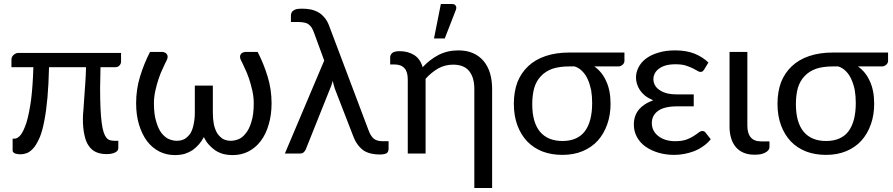

<svg xmlns="http://www.w3.org/2000/svg" viewBox="-20 -766 4455 958"><path d="M584 -460Q584 -447.3 576.2 -439.5Q569.3 -430.7 554.7 -430.7Q530.3 -430.7 481.4 -430.7Q480.5 -402.3 480.5 -377.9Q479.5 -353.5 479.5 -328.1Q479.5 -268.6 481.4 -226.6Q483.4 -183.6 487.3 -154.3Q491.2 -124 497.1 -106.4Q502.9 -88.9 510.7 -79.1Q518.6 -69.3 529.3 -66.4Q539.1 -63.5 551.8 -63.5Q557.6 -63.5 570.3 -63.5Q570.3 -53.7 570.3 -27.3Q570.3 -12.7 553.7 -4.9Q537.1 2.9 511.7 2.9Q482.4 2.9 460 -6.8Q437.5 -16.6 422.9 -38.1Q408.2 -58.6 401.4 -91.8Q393.6 -126 393.6 -171.9Q393.6 -194.3 396.5 -220.7Q398.4 -247.1 400.4 -278.3Q403.3 -309.6 405.3 -347.7Q408.2 -385.7 409.2 -430.7Q347.7 -430.7 224.6 -430.7Q222.7 -344.7 216.8 -279.3Q210.9 -212.9 201.2 -164.1Q192.4 -116.2 179.7 -84Q166 -51.8 151.4 -32.2Q135.7 -12.7 118.2 -3.9Q99.6 3.9 80.1 3.9Q74.2 3.9 68.4 2.9Q61.5 2 55.7 0Q49.8 -2.9 46.9 -5.9Q43 -9.8 43 -13.7Q43 -34.2 43 -74.2Q45.9 -74.2 52.7 -74.2Q68.4 -74.2 84 -93.8Q98.6 -113.3 112.3 -155.3Q125 -197.3 134.8 -265.6Q143.6 -334 146.5 -430.7Q110.4 -430.7 37.1 -430.7Q37.1 -440.4 37.1 -468.8Q37.1 -473.6 39.1 -479.5Q41 -485.4 45.9 -490.2Q50.8 -495.1 56.6 -498Q63.5 -502 71.3 -502Q242.2 -502 584 -502Q584 -491.2 584 -460Z M1265.6 -506.8Q1295.9 -448.2 1315.4 -383.8Q1335 -320.3 1335 -251Q1335 -191.4 1320.3 -143.6Q1306.6 -95.7 1280.3 -61.5Q1254.9 -28.3 1218.8 -9.8Q1183.6 7.8 1142.6 7.8Q1115.2 7.8 1092.8 2Q1070.3 -4.9 1052.7 -16.6Q1035.2 -29.3 1020.5 -45.9Q1006.8 -61.5 997.1 -82Q986.3 -61.5 972.7 -45.9Q958 -29.3 940.4 -16.6Q921.9 -4.9 900.4 2Q877.9 7.8 852.5 7.8Q810.5 7.8 775.4 -9.8Q739.3 -28.3 713.9 -61.5Q688.5 -95.7 673.8 -143.6Q659.2 -191.4 659.2 -251Q659.2 -320.3 678.7 -383.8Q698.2 -448.2 728.5 -506.8Q749 -506.8 792 -506.8Q795.9 -506.8 801.8 -503.9Q807.6 -502 811.5 -497.1Q815.4 -492.2 816.4 -485.4Q817.4 -477.5 812.5 -466.8Q803.7 -450.2 793 -425.8Q781.2 -402.3 771.5 -373Q761.7 -343.8 754.9 -312.5Q748 -281.2 748 -251Q748 -194.3 759.8 -158.2Q770.5 -121.1 787.1 -100.6Q804.7 -79.1 824.2 -71.3Q844.7 -63.5 862.3 -63.5Q884.8 -63.5 902.3 -73.2Q918.9 -84 930.7 -101.6Q941.4 -120.1 946.3 -146.5Q952.1 -172.9 952.1 -204.1Q952.1 -249 952.1 -338.9Q974.6 -338.9 1042 -338.9Q1042 -304.7 1042 -204.1Q1042 -172.9 1046.9 -146.5Q1052.7 -120.1 1063.5 -101.6Q1075.2 -84 1091.8 -73.2Q1109.4 -63.5 1131.8 -63.5Q1149.4 -63.5 1169.9 -71.3Q1189.5 -79.1 1206.1 -100.6Q1223.6 -121.1 1234.4 -158.2Q1246.1 -194.3 1246.1 -251Q1246.1 -281.2 1239.3 -312.5Q1232.4 -343.8 1222.7 -373Q1212.9 -402.3 1201.2 -425.8Q1190.4 -450.2 1181.6 -466.8Q1176.8 -477.5 1177.7 -485.4Q1178.7 -492.2 1182.6 -497.1Q1186.5 -502 1192.4 -503.9Q1198.2 -506.8 1203.1 -506.8Q1223.6 -506.8 1265.6 -506.8Z M1918.9 -61.5Q1918.9 -52.7 1918.9 -25.4Q1918.9 -6.8 1908.2 -1Q1896.5 4.9 1874 4.9Q1853.5 4.9 1835 1Q1815.4 -2.9 1797.9 -12.7Q1781.2 -23.4 1766.6 -42Q1752 -60.5 1741.2 -89.8Q1710.9 -168 1650.4 -324.2Q1646.5 -335.9 1644.5 -344.7Q1641.6 -354.5 1640.6 -363.3Q1637.7 -353.5 1634.8 -344.7Q1632.8 -335.9 1627.9 -326.2Q1586.9 -223.6 1504.9 -18.6Q1501 -11.7 1495.1 -5.9Q1488.3 0 1476.6 0Q1451.2 0 1401.4 0Q1450.2 -116.2 1597.7 -463.9Q1585 -498 1546.9 -602.5Q1541 -618.2 1535.2 -627.9Q1528.3 -638.7 1519.5 -644.5Q1510.7 -651.4 1498 -653.3Q1485.4 -656.2 1467.8 -656.2Q1456.1 -656.2 1431.6 -656.2Q1431.6 -665 1431.6 -689.5Q1431.6 -696.3 1434.6 -702.1Q1436.5 -709 1443.4 -712.9Q1449.2 -717.8 1460 -720.7Q1471.7 -722.7 1488.3 -722.7Q1509.8 -722.7 1530.3 -718.8Q1549.8 -714.8 1567.4 -705.1Q1585 -695.3 1598.6 -678.7Q1613.3 -662.1 1622.1 -637.7Q1687.5 -463.9 1818.4 -117.2Q1829.1 -87.9 1844.7 -74.2Q1860.4 -61.5 1888.7 -61.5Q1899.4 -61.5 1918.9 -61.5Z M1926.8 -480.5Q1926.8 -492.2 1937.5 -502Q1948.2 -510.7 1974.6 -510.7Q2015.6 -510.7 2046.9 -491.2Q2077.1 -471.7 2088.9 -430.7Q2123 -467.8 2167 -491.2Q2211.9 -514.6 2266.6 -514.6Q2308.6 -514.6 2339.8 -501Q2371.1 -487.3 2392.6 -461.9Q2414.1 -436.5 2424.8 -401.4Q2435.5 -365.2 2435.5 -322.3Q2435.5 -158.2 2435.5 171.9Q2414.1 171.9 2346.7 171.9Q2346.7 47.9 2346.7 -322.3Q2346.7 -379.9 2320.3 -412.1Q2294.9 -443.4 2240.2 -443.4Q2201.2 -443.4 2167 -424.8Q2132.8 -405.3 2103.5 -373Q2103.5 -249 2103.5 0Q2081.1 0 2014.6 0Q2014.6 -91.8 2014.6 -369.1Q2014.6 -408.2 1998 -425.8Q1981.4 -444.3 1948.2 -444.3Q1941.4 -444.3 1926.8 -444.3Q1926.8 -447.3 1926.8 -455.1Q1926.8 -461.9 1926.8 -480.5ZM2145.5 -574.2Q2154.3 -617.2 2179.7 -746.1Q2193.4 -746.1 2235.4 -746.1Q2249 -746.1 2253.9 -737.3Q2256.8 -733.4 2256.8 -727.5Q2256.8 -721.7 2253.9 -714.8Q2235.4 -668 2199.2 -574.2Q2185.5 -574.2 2145.5 -574.2Z M2821.3 -434.6Q2771.5 -434.6 2736.3 -422.9Q2701.2 -410.2 2678.7 -385.7Q2656.2 -362.3 2645.5 -327.1Q2635.7 -291 2635.7 -246.1Q2635.7 -156.2 2673.8 -109.4Q2712.9 -62.5 2786.1 -62.5Q2861.3 -62.5 2898.4 -111.3Q2934.6 -160.2 2934.6 -252Q2934.6 -285.2 2929.7 -315.4Q2923.8 -344.7 2913.1 -369.1Q2902.3 -393.6 2885.7 -410.2Q2869.1 -427.7 2846.7 -434.6Q2837.9 -434.6 2821.3 -434.6ZM3095.7 -503.9Q3095.7 -493.2 3095.7 -461.9Q3095.7 -457 3093.8 -453.1Q3091.8 -448.2 3087.9 -444.3Q3084 -440.4 3078.1 -437.5Q3073.2 -434.6 3066.4 -434.6Q3025.4 -434.6 2945.3 -434.6Q2984.4 -407.2 3004.9 -360.4Q3026.4 -314.5 3026.4 -248Q3026.4 -192.4 3009.8 -145.5Q2993.2 -98.6 2962.9 -64.5Q2931.6 -30.3 2886.7 -11.7Q2842.8 6.8 2786.1 6.8Q2732.4 6.8 2687.5 -9.8Q2642.6 -27.3 2610.4 -60.5Q2579.1 -93.8 2561.5 -140.6Q2543.9 -188.5 2543.9 -248Q2543.9 -307.6 2561.5 -355.5Q2580.1 -402.3 2615.2 -435.5Q2650.4 -468.8 2702.1 -486.3Q2753.9 -503.9 2821.3 -503.9Q2912.1 -503.9 3095.7 -503.9Z M3526.4 -71.3Q3509.8 -50.8 3488.3 -36.1Q3467.8 -21.5 3443.4 -11.7Q3419.9 -2.9 3394.5 2Q3369.1 6.8 3343.8 6.8Q3302.7 6.8 3265.6 -3.9Q3229.5 -14.6 3201.2 -34.2Q3173.8 -53.7 3158.2 -82Q3142.6 -110.4 3142.6 -144.5Q3142.6 -188.5 3168 -219.7Q3194.3 -250 3239.3 -265.6Q3215.8 -275.4 3199.2 -288.1Q3183.6 -300.8 3172.9 -316.4Q3163.1 -331.1 3158.2 -347.7Q3153.3 -363.3 3153.3 -378.9Q3153.3 -405.3 3166 -429.7Q3177.7 -454.1 3202.1 -472.7Q3227.5 -492.2 3263.7 -502.9Q3299.8 -514.6 3348.6 -514.6Q3405.3 -514.6 3446.3 -498Q3486.3 -481.4 3514.6 -454.1Q3507.8 -443.4 3494.1 -419.9Q3489.3 -412.1 3484.4 -409.2Q3480.5 -407.2 3473.6 -407.2Q3467.8 -407.2 3459 -413.1Q3449.2 -418.9 3435.5 -425.8Q3420.9 -432.6 3400.4 -439.5Q3379.9 -445.3 3350.6 -445.3Q3322.3 -445.3 3301.8 -439.5Q3281.2 -433.6 3267.6 -422.9Q3253.9 -413.1 3247.1 -399.4Q3240.2 -385.7 3240.2 -371.1Q3240.2 -354.5 3248 -340.8Q3255.9 -326.2 3271.5 -316.4Q3287.1 -305.7 3309.6 -299.8Q3331.1 -294.9 3359.4 -294.9Q3386.7 -294.9 3441.4 -294.9Q3441.4 -279.3 3441.4 -235.4Q3420.9 -235.4 3359.4 -235.4Q3294.9 -235.4 3263.7 -212.9Q3232.4 -190.4 3232.4 -152.3Q3232.4 -132.8 3240.2 -116.2Q3249 -99.6 3263.7 -87.9Q3279.3 -75.2 3300.8 -68.4Q3322.3 -61.5 3348.6 -61.5Q3381.8 -61.5 3404.3 -69.3Q3425.8 -77.1 3440.4 -86.9Q3456.1 -96.7 3465.8 -104.5Q3475.6 -112.3 3484.4 -112.3Q3495.1 -112.3 3501 -103.5Q3509.8 -92.8 3526.4 -71.3Z M3620.1 -506.8Q3641.6 -506.8 3709 -506.8Q3709 -414.1 3709 -138.7Q3709 -100.6 3725.6 -81.1Q3742.2 -60.5 3778.3 -60.5Q3792 -60.5 3819.3 -60.5Q3819.3 -53.7 3819.3 -33.2Q3819.3 -23.4 3813.5 -16.6Q3807.6 -8.8 3796.9 -3.9Q3787.1 1 3773.4 3.9Q3759.8 5.9 3744.1 5.9Q3713.9 5.9 3690.4 -3.9Q3667 -13.7 3651.4 -32.2Q3635.7 -50.8 3627.9 -77.1Q3620.1 -102.5 3620.1 -133.8Q3620.1 -186.5 3620.1 -293.9Q3620.1 -346.7 3620.1 -506.8Z M4136.7 -434.6Q4086.9 -434.6 4051.8 -422.9Q4016.6 -410.2 3994.1 -385.7Q3971.7 -362.3 3960.9 -327.1Q3951.2 -291 3951.2 -246.1Q3951.2 -156.2 3989.3 -109.4Q4028.3 -62.5 4101.6 -62.5Q4176.8 -62.5 4213.9 -111.3Q4250 -160.2 4250 -252Q4250 -285.2 4245.1 -315.4Q4239.3 -344.7 4228.5 -369.1Q4217.8 -393.6 4201.2 -410.2Q4184.6 -427.7 4162.1 -434.6Q4153.3 -434.6 4136.7 -434.6ZM4411.1 -503.9Q4411.1 -493.2 4411.1 -461.9Q4411.1 -457 4409.2 -453.1Q4407.2 -448.2 4403.3 -444.3Q4399.4 -440.4 4393.6 -437.5Q4388.7 -434.6 4381.8 -434.6Q4340.8 -434.6 4260.7 -434.6Q4299.8 -407.2 4320.3 -360.4Q4341.8 -314.5 4341.8 -248Q4341.8 -192.4 4325.2 -145.5Q4308.6 -98.6 4278.3 -64.5Q4247.1 -30.3 4202.1 -11.7Q4158.2 6.8 4101.6 6.8Q4047.9 6.8 4002.9 -9.8Q3958 -27.3 3925.8 -60.5Q3894.5 -93.8 3877 -140.6Q3859.4 -188.5 3859.4 -248Q3859.4 -307.6 3877 -355.5Q3895.5 -402.3 3930.7 -435.5Q3965.8 -468.8 4017.6 -486.3Q4069.3 -503.9 4136.7 -503.9Q4227.5 -503.9 4411.1 -503.9Z"/></svg>

Font: Lato
Style: Regular
Weight: 400
Designer: Lukasz Dziedzic with Adam Twardoch and Botio Nikoltchev
Version: Version 2.015; 2015-08-06; http://www.latofonts.com/